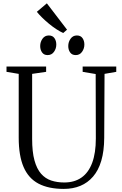

<svg xmlns="http://www.w3.org/2000/svg" viewBox="-20 -1152 749 1180"><path d="M372 9Q278 9 216.5 -23.5Q155 -56 125 -125.5Q95 -195 95 -305.5V-698L20 -710.5V-743H263.5V-710.5L177.5 -698V-298.5Q177.5 -218.5 191.8 -166.5Q206 -114.5 232.2 -84.5Q258.5 -54.5 294.8 -42.5Q331 -30.5 375 -30.5Q437.5 -30.5 480.8 -60.8Q524 -91 546.5 -151.2Q569 -211.5 569 -301L568 -697L488 -710.5V-743H694.5V-710.5L622.5 -698L620.5 -305Q620 -223.5 602.5 -164.2Q585 -105 552 -66.8Q519 -28.5 473.8 -9.8Q428.5 9 372 9ZM272 -813.5Q250 -813.5 238.5 -829.8Q227 -846 227 -869Q227 -894 241.2 -914Q255.5 -934 279.5 -934H280.5Q303 -934 314.5 -917.8Q326 -901.5 326 -878Q326 -853.5 311.8 -833.5Q297.5 -813.5 273 -813.5ZM445 -813.5Q422.5 -813.5 411 -829.8Q399.5 -846 399.5 -869Q399.5 -894 413.8 -914Q428 -934 452 -934H453Q475.5 -934 487 -917.8Q498.5 -901.5 498.5 -878Q498.5 -853.5 484.2 -833.5Q470 -813.5 446 -813.5ZM368 -949.5Q349.5 -957.5 326.5 -972.5Q303.5 -987.5 280.5 -1006.5Q257.5 -1025.5 238 -1044.8Q218.5 -1064 206.5 -1079.5L268 -1131.5L392 -969.5L369 -949.5Z"/></svg>

Font: Merriweather 72pt Light
Style: Regular
Weight: 300
Version: Version 2.100